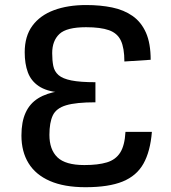

<svg xmlns="http://www.w3.org/2000/svg" viewBox="-20 -743 688 774"><path d="M324.7 11.7Q238.8 11.7 181.2 -13.4Q123.5 -38.6 95 -85.2Q66.4 -131.8 66.4 -196.8Q66.4 -252 83.3 -288.8Q100.1 -325.7 133.8 -346.7Q167.5 -367.7 218.3 -375.5L220.7 -370.1Q167 -375 136 -396Q105 -417 92.3 -451.4Q79.6 -485.8 79.6 -532.2Q79.6 -597.2 110.6 -639.2Q141.6 -681.2 197.3 -701.9Q252.9 -722.7 327.6 -722.7Q384.8 -722.7 432.1 -712.9Q479.5 -703.1 514.4 -678.7Q549.3 -654.3 568.4 -611.3Q587.4 -568.4 587.4 -502L481.4 -495.1Q481.4 -549.3 467.3 -579.3Q453.1 -609.4 419.2 -621.3Q385.3 -633.3 326.7 -633.3Q248.5 -633.3 219.5 -606Q190.4 -578.6 190.4 -528.8Q190.4 -499.5 194.8 -477.3Q199.2 -455.1 215.8 -440.4Q232.4 -425.8 267.8 -418.7Q303.2 -411.6 364.7 -411.6V-330.6Q286.6 -330.6 246.6 -318.6Q206.5 -306.6 192.9 -277.8Q179.2 -249 179.2 -199.2Q179.2 -140.1 211.4 -108.9Q243.7 -77.6 320.3 -77.6Q375.5 -77.6 410.9 -88.4Q446.3 -99.1 464.6 -127.9Q482.9 -156.7 485.8 -211.4H592.3Q585.9 -132.3 558.3 -83.3Q530.8 -34.2 474.4 -11.2Q418 11.7 324.7 11.7Z"/></svg>

Font: Monda Medium
Style: Regular
Weight: 500
Designer: Vernon Adams
Foundry: Vernon Adams
Version: Version 2.200